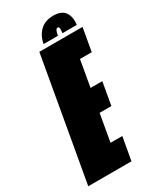

<svg xmlns="http://www.w3.org/2000/svg" viewBox="-246 -856 761 920"><g transform="rotate(-30 134.0 -396.0)"><path d="M-45 0 74 -675H313L290.5 -548H225.5L200 -402.5H265L243 -277.5H178L151.5 -127H216.5L194 0ZM217.5 -792Q264 -792 282 -765Q300 -738 293.5 -697H214.5Q217.5 -716.5 215.8 -724.2Q214 -732 207.5 -732Q195 -732 189.5 -697H110.5Q117 -738 144.2 -765Q171.5 -792 217.5 -792Z"/></g></svg>

Font: Anybody UltraCondensed Black
Style: Italic
Weight: 900
Width: 1
Italic angle: -10°
Designer: Tyler Finck
Foundry: Etcetera Type Company
Version: Version 1.010; ttfautohint (v1.8.3) -l 8 -r 50 -G 200 -x 14 